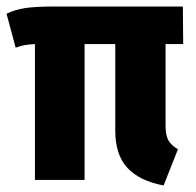

<svg xmlns="http://www.w3.org/2000/svg" viewBox="-23 -551 599 588"><path d="M522 -94 478 17Q404 3 367 -37Q330 -77 330 -151V-416H236V0H84V-416Q65 -415 53.5 -413Q42 -411 25 -405L-3 -509Q22 -521 52.5 -526Q83 -531 140 -531H537L538 -416H484V-167Q484 -137 492.5 -121.5Q501 -106 522 -94Z"/></svg>

Font: Fira Sans Condensed
Style: Bold
Weight: 700
Width: 3
Designer: bBox Type GmbH & Carrois Corporate GbR & Edenspiekermann AG
Foundry: bBox Type GmbH & Carrois Corporate GbR & Edenspiekermann AG
Version: Version 4.301